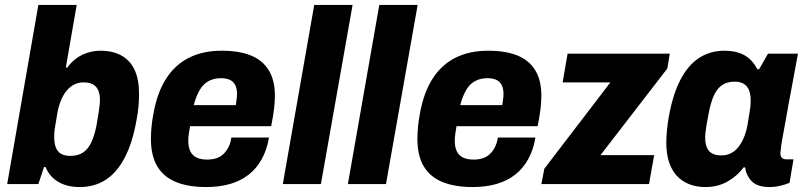

<svg xmlns="http://www.w3.org/2000/svg" viewBox="-20 -744 3256 776"><path d="M303 12Q251 12 215.5 -9Q180 -30 164 -69H158L135 0H9L135 -724H290L246 -471H252Q268 -493 288.5 -508Q309 -523 334 -531Q359 -539 386 -539Q436 -539 471 -519.5Q506 -500 524 -461.5Q542 -423 542 -364Q542 -343 540 -316.5Q538 -290 532 -260Q516 -168 484.5 -107.5Q453 -47 407.5 -17.5Q362 12 303 12ZM265 -114Q295 -114 315.5 -127.5Q336 -141 349 -168.5Q362 -196 370 -237Q376 -272 379 -291.5Q382 -311 383 -321.5Q384 -332 384 -339Q384 -363 377 -379Q370 -395 355.5 -403Q341 -411 317 -411Q296 -411 279 -402Q262 -393 248.5 -376.5Q235 -360 225.5 -336Q216 -312 211 -282Q206 -252 203 -234Q200 -216 199.5 -206.5Q199 -197 199 -190Q199 -166 205.5 -148.5Q212 -131 226.5 -122.5Q241 -114 265 -114Z M813 12Q741 12 691 -8.5Q641 -29 615.5 -72Q590 -115 590 -182Q590 -207 592.5 -232.5Q595 -258 600 -284Q615 -369 651 -425.5Q687 -482 743.5 -510.5Q800 -539 876 -539Q946 -539 993.5 -520Q1041 -501 1066 -460.5Q1091 -420 1091 -357Q1091 -336 1088 -307.5Q1085 -279 1076 -234H748Q745 -217 743 -202Q741 -187 741 -175Q741 -150 749 -133Q757 -116 774 -107.5Q791 -99 817 -99Q838 -99 854.5 -104.5Q871 -110 883 -121.5Q895 -133 903.5 -149.5Q912 -166 915 -188H1067Q1059 -139 1038 -101Q1017 -63 985 -38Q953 -13 910 -0.5Q867 12 813 12ZM763 -319H933Q935 -333 936.5 -344.5Q938 -356 938 -364Q938 -386 930.5 -400.5Q923 -415 908.5 -421.5Q894 -428 873 -428Q844 -428 822.5 -416Q801 -404 787 -380Q773 -356 763 -319Z M1123 0 1250 -724H1405L1277 0Z M1386 0 1513 -724H1668L1540 0Z M1890 12Q1818 12 1768 -8.5Q1718 -29 1692.5 -72Q1667 -115 1667 -182Q1667 -207 1669.5 -232.5Q1672 -258 1677 -284Q1692 -369 1728 -425.5Q1764 -482 1820.5 -510.5Q1877 -539 1953 -539Q2023 -539 2070.5 -520Q2118 -501 2143 -460.5Q2168 -420 2168 -357Q2168 -336 2165 -307.5Q2162 -279 2153 -234H1825Q1822 -217 1820 -202Q1818 -187 1818 -175Q1818 -150 1826 -133Q1834 -116 1851 -107.5Q1868 -99 1894 -99Q1915 -99 1931.5 -104.5Q1948 -110 1960 -121.5Q1972 -133 1980.5 -149.5Q1989 -166 1992 -188H2144Q2136 -139 2115 -101Q2094 -63 2062 -38Q2030 -13 1987 -0.5Q1944 12 1890 12ZM1840 -319H2010Q2012 -333 2013.5 -344.5Q2015 -356 2015 -364Q2015 -386 2007.5 -400.5Q2000 -415 1985.5 -421.5Q1971 -428 1950 -428Q1921 -428 1899.5 -416Q1878 -404 1864 -380Q1850 -356 1840 -319Z M2168 0 2180 -62 2447 -411H2254L2274 -527H2687L2677 -467L2407 -117H2624L2603 0Z M2832 12Q2783 12 2747 -8.5Q2711 -29 2692 -69Q2673 -109 2673 -168Q2673 -191 2675.5 -217Q2678 -243 2683 -272Q2699 -361 2729.5 -420.5Q2760 -480 2805 -509.5Q2850 -539 2908 -539Q2941 -539 2966.5 -530.5Q2992 -522 3010 -505.5Q3028 -489 3041 -464H3048L3084 -527H3205L3181 -397Q3175 -366 3168.5 -330.5Q3162 -295 3156 -260.5Q3150 -226 3144.5 -197Q3139 -168 3136.5 -148.5Q3134 -129 3134 -125Q3134 -112 3140.5 -106Q3147 -100 3158 -100H3187L3171 -5Q3154 2 3132.5 7Q3111 12 3089 12Q3060 12 3038.5 2.5Q3017 -7 3005 -29Q3000 -36 2996.5 -46Q2993 -56 2992 -67L2986 -68Q2958 -31 2919 -9.5Q2880 12 2832 12ZM2896 -116Q2917 -116 2934 -124.5Q2951 -133 2964.5 -150Q2978 -167 2987.5 -190.5Q2997 -214 3002 -244Q3007 -276 3010 -293.5Q3013 -311 3013.5 -321Q3014 -331 3014 -337Q3014 -362 3007.5 -379Q3001 -396 2986.5 -405Q2972 -414 2949 -414Q2919 -414 2898.5 -400Q2878 -386 2865.5 -358.5Q2853 -331 2845 -290Q2838 -255 2835 -235.5Q2832 -216 2831 -205.5Q2830 -195 2830 -188Q2830 -152 2845.5 -134Q2861 -116 2896 -116Z"/></svg>

Font: Archivo SemiCondensed ExtraBold
Style: Italic
Weight: 800
Width: 4
Italic angle: -10°
Designer: Hector Gatti
Foundry: Omnibus-Type
Version: Version 2.001